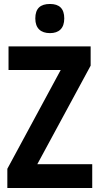

<svg xmlns="http://www.w3.org/2000/svg" viewBox="-20 -948 502 968"><path d="M232 -928C184 -928 158 -906 158 -855C158 -805 186 -781 232 -781C277 -781 304 -805 304 -855C304 -905 279 -928 232 -928ZM445 0V-120H168L437 -617V-714H23V-595H286L17 -97V0Z"/></svg>

Font: Noto Sans Gujarati UI Condensed
Style: Bold
Weight: 700
Width: 3
Designer: Jelle Bosma - Monotype Design Team, Universal Thirst
Foundry: Monotype Imaging Inc.
Version: Version 2.106